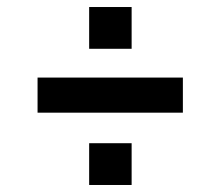

<svg xmlns="http://www.w3.org/2000/svg" viewBox="-20 -586 628 547"><path d="M355 -447H234V-566H355ZM87 -265V-365H501V-265ZM355 -59H234V-178H355Z"/></svg>

Font: Inria Sans
Style: Bold
Weight: 700
Designer: Black Foundry Team
Foundry: Black Foundry
Version: Version 1.2; ttfautohint (v1.8.3)